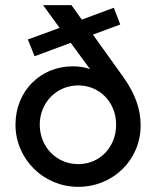

<svg xmlns="http://www.w3.org/2000/svg" viewBox="-20 -714 604 744"><path d="M283 10C419 10 525 -95 525 -228C525 -291 504 -349 461 -411L340 -580L446 -619L421 -684L297 -638L257 -694H147L211 -606L88 -561L114 -496L254 -548L329 -446C311 -453 289 -457 261 -457C139 -457 40 -363 40 -231C40 -98 148 10 283 10ZM134 -231C134 -317 200 -383 283 -383C367 -383 430 -317 430 -231C430 -144 367 -78 283 -78C199 -78 134 -145 134 -231Z"/></svg>

Font: MV Cash
Style: Regular
Weight: 400
Designer: Rodrigo Fuenzalida
Foundry: fragTYPE
Version: Version 1.100;Glyphs 3.1.2 (3151)